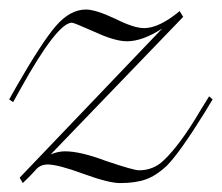

<svg xmlns="http://www.w3.org/2000/svg" viewBox="-24 -388 478 413"><path d="M285.8 -327.5Q318.3 -327.5 362.5 -364.2L370 -351.7L85 -55.8Q100.8 -62.5 115.8 -62.5Q149.2 -62.5 204.2 -41.7Q263.3 -21.7 275 -21.7Q305.8 -21.7 327.5 -42.5Q363.3 -75.8 408.3 -152.5L425.8 -180.8L433.3 -174.2L416.7 -146.7Q362.5 -59.2 334.2 -30.8Q311.7 -10 289.6 -2.1Q267.5 5.8 234.2 5.8Q210 5.8 155 -14.2Q100.8 -34.2 78.3 -34.2Q64.2 -34.2 55 -25Q45 -13.3 25 5.8L18.3 -5.8L325 -326.7Q282.5 -299.2 249.2 -299.2Q223.3 -299.2 180 -319.2Q135 -339.2 130.8 -339.2Q99.2 -339.2 20 -196.7L4.2 -168.3L-4.2 -174.2L11.7 -202.5Q65.8 -296.7 95.8 -331.7Q126.7 -367.5 160.8 -367.5Q181.7 -367.5 224.2 -347.5Q264.2 -327.5 285.8 -327.5Z"/></svg>

Font: Sirivennela
Style: Regular
Weight: 400
Designer: Appaji Ambarisha Darbha
Foundry: Appaji Ambarisha Darbha
Version: Version 1.00; ttfautohint (v1.8.4.7-5d5b)